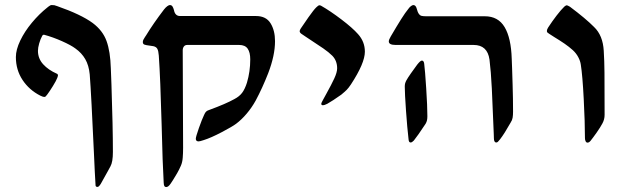

<svg xmlns="http://www.w3.org/2000/svg" viewBox="-20 -548 2514 768"><path d="M281.7 -354Q264.2 -367.2 228 -383.3Q191.9 -399.4 155.8 -409.2Q151.9 -409.2 149.4 -405.8Q141.6 -391.6 136.7 -374.3Q131.8 -356.9 131.8 -344.7Q131.8 -314 152.6 -291Q173.3 -268.1 208 -252.9Q210 -252.4 210.9 -250.2Q211.9 -248 211.9 -245.6Q211.4 -243.2 210.4 -240.5Q209.5 -237.8 209 -236.3Q205.1 -225.6 191.7 -203.9Q178.2 -182.1 169.4 -170.4Q165 -164.6 162.8 -162.4Q160.6 -160.2 156.7 -160.2Q151.9 -160.2 141.1 -165.5Q96.7 -188 70.1 -228.3Q43.5 -268.6 43.5 -319.8Q43.5 -349.1 61 -385.7Q78.6 -422.4 107.7 -457.3Q136.7 -492.2 169.4 -518.1Q171.4 -519.5 175 -522.5Q178.7 -525.4 181.4 -526.6Q184.1 -527.8 187 -527.8Q194.3 -527.8 197.5 -527.1Q200.7 -526.4 209 -523.4Q304.2 -490.2 350.6 -456.1Q391.1 -425.8 406.2 -383.8Q421.4 -341.8 423.3 -274.9Q423.8 -254.4 425.8 -210Q431.6 -38.1 431.6 59.6Q431.6 100.1 421.9 117.2Q417.5 124.5 412.1 135.3L383.3 187Q375.5 199.7 370.1 199.7Q363.3 199.7 362.3 194.3Q361.3 187 359.1 137.7Q356.9 88.4 356 70.3Q345.2 -168.5 338.9 -250.5Q335.4 -286.6 321 -311.5Q306.6 -336.4 281.7 -354Z M577.1 -365.7Q564 -367.2 557.6 -369.6Q551.3 -372.1 551.3 -379.9Q551.3 -384.8 553.7 -389.4Q556.2 -394 559.6 -399.4Q563 -404.8 564.5 -406.7Q593.3 -454.1 636.2 -510.3Q643.1 -519 649.4 -523.4Q655.8 -527.8 659.2 -527.8Q666 -527.8 669.7 -522.5Q673.3 -517.1 675.8 -507.8Q680.2 -483.9 700.2 -483.9H1003.9Q1044.4 -483.9 1062.3 -454.8Q1080.1 -425.8 1080.1 -383.3Q1080.1 -326.2 1052.7 -254.9Q1029.3 -195.3 1002.9 -146Q987.3 -117.7 966.8 -93.5Q946.3 -69.3 924.8 -53.2Q910.2 -42 866.9 -19.3Q823.7 3.4 795.4 12.2Q779.3 17.6 774.4 17.6Q763.2 17.6 763.2 6.8Q763.2 -0.5 775.6 -35.9Q788.1 -71.3 796.4 -88.4Q800.3 -97.7 804.7 -101.8Q809.1 -106 817.4 -108.4Q883.8 -132.8 917 -151.4Q937.5 -162.1 948.5 -176.8Q959.5 -191.4 967.8 -217.3Q981 -261.7 981 -310.5Q981 -338.4 970.7 -353.3Q960.4 -368.2 936.5 -368.2H729Q720.2 -368.2 715.6 -362.1Q710.9 -356 710.9 -346.7L711.4 -214.4Q712.4 -67.9 712.4 43Q712.4 64.9 710.9 83Q709.5 101.1 703.6 114.7Q696.8 130.4 688.7 144.5Q680.7 158.7 672.9 170.7Q665 182.6 662.6 186.5Q653.3 200.2 645 200.2Q640.1 200.2 637.7 196.8Q635.3 193.4 634.8 183.1Q630.4 111.3 626.5 -50.8Q621.6 -232.9 615.2 -325.7Q613.8 -344.2 609.4 -352.5Q605 -360.8 593.3 -363.3Q583 -365.2 577.1 -365.7Z M1309.6 -324.7Q1295.4 -338.9 1272.9 -354.5Q1250.5 -370.1 1220.2 -389.6Q1211.4 -395.5 1202.4 -401.4Q1193.4 -407.2 1185.1 -413.1Q1178.7 -418 1178.7 -423.3Q1178.7 -427.7 1183.1 -434.1Q1192.9 -449.2 1213.9 -479Q1234.9 -508.8 1245.1 -518.6Q1253.4 -526.9 1257.8 -526.9Q1260.7 -526.9 1264.6 -524.9Q1301.3 -503.9 1345.7 -470.2Q1390.1 -436.5 1412.1 -411.6Q1439.5 -381.3 1439.5 -341.3Q1439.5 -295.4 1383.8 -210.4Q1374 -195.8 1366.7 -188.5Q1359.4 -181.2 1345.2 -169.4Q1310.1 -144.5 1289.1 -132.8Q1277.3 -127 1272 -127Q1265.1 -127 1265.1 -132.8Q1265.1 -135.3 1268.3 -141.4Q1271.5 -147.5 1272.5 -149.4L1285.6 -173.3Q1305.7 -209.5 1317.1 -234.1Q1328.6 -258.8 1328.6 -274.9Q1328.6 -304.7 1309.6 -324.7Z M1562.5 -368.2Q1535.2 -368.2 1535.2 -382.3Q1535.2 -389.2 1543 -402.3Q1567.9 -444.8 1584.5 -471.2Q1601.1 -497.6 1614.3 -513.7Q1619.1 -520.5 1624.8 -524.2Q1630.4 -527.8 1633.3 -527.8Q1638.2 -527.8 1641.6 -524.2Q1645 -520.5 1646.5 -514.6Q1650.4 -499.5 1655.3 -492.7Q1660.2 -485.8 1666.7 -484.4Q1673.3 -482.9 1686 -482.9H1919.4Q1972.7 -482.9 1998.5 -439.5Q2024.4 -396 2026.9 -313L2028.3 -277.3Q2028.8 -261.2 2030.5 -207.3Q2032.2 -153.3 2032.2 -101.1Q2032.2 -87.4 2030.5 -77.1Q2028.8 -66.9 2022.5 -57.6Q1997.6 -13.2 1980.5 8.8Q1975.1 15.6 1971.9 18.8Q1968.8 22 1964.8 22Q1960.4 22 1958 17.6Q1955.6 13.2 1955.6 5.4L1955.1 -11.2Q1950.7 -124 1947.3 -193.8Q1943.8 -263.7 1938 -309.6Q1929.7 -368.2 1874.5 -368.2ZM1648.9 -289.6Q1661.6 -305.7 1667.5 -305.7Q1671.9 -305.7 1674.1 -302Q1676.3 -298.3 1676.8 -293Q1680.2 -267.1 1684.8 -195.1Q1689.5 -123 1689.5 -83.5Q1689.5 -73.7 1688 -66.9Q1686.5 -60.1 1682.6 -53.2Q1649.4 -2.9 1635.3 14.2Q1627.9 22 1622.6 22Q1615.2 22 1614.3 9.8Q1608.9 -35.6 1604 -105.2Q1599.1 -174.8 1599.1 -201.2Q1599.1 -208.5 1600.3 -213.6Q1601.6 -218.8 1605 -225.6Q1610.8 -236.3 1624 -255.1Q1637.2 -273.9 1648.9 -289.6Z M2319.8 4.4Q2319.8 -58.1 2314.9 -152.1Q2310.1 -246.1 2303.2 -289.6Q2301.3 -303.7 2293.2 -319.1Q2285.2 -334.5 2271.5 -347.2Q2256.3 -360.8 2238.3 -373.3Q2220.2 -385.7 2196.8 -399.9Q2179.7 -410.6 2176.3 -413.1Q2171.4 -416 2169.4 -418.2Q2167.5 -420.4 2167.5 -424.3Q2167.5 -430.2 2172.9 -438.5Q2188.5 -462.4 2206.1 -485.4Q2223.6 -508.3 2237.3 -521.5Q2243.7 -526.9 2247.1 -526.9Q2249.5 -526.9 2259.8 -521Q2323.2 -473.6 2356.4 -439.9Q2391.6 -406.2 2395 -344.7Q2397.5 -304.7 2397.9 -256.8Q2398.4 -209 2398.4 -88.4Q2398.4 -70.3 2389.6 -54.2Q2381.3 -38.6 2366.7 -17.8Q2352.1 2.9 2342.3 15.1Q2336.4 22.5 2330.1 22.5Q2325.2 22.5 2322.5 17.1Q2319.8 11.7 2319.8 4.4Z"/></svg>

Font: David Libre Medium
Style: Regular
Weight: 500
Version: Version 1.000